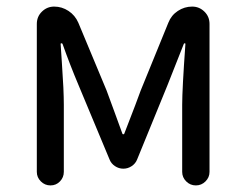

<svg xmlns="http://www.w3.org/2000/svg" viewBox="-20 -563 746 583"><path d="M91.8 -41V-490.2Q91.8 -512.7 107.4 -527.8Q123 -543 144.5 -543Q168 -543 188 -529.8Q208 -516.6 217.8 -494.1L303.7 -288.1Q311.5 -266.6 327.6 -223.1Q343.8 -179.7 351.6 -157.2Q351.6 -155.3 354.5 -155.3Q357.4 -155.3 357.4 -157.2Q398.4 -262.7 407.2 -288.1L491.2 -494.1Q500 -516.6 520 -529.8Q540 -543 563.5 -543Q585 -543 600.6 -527.8Q616.2 -512.7 616.2 -490.2V-41Q616.2 -24.4 604 -12.2Q591.8 0 574.7 0Q557.6 0 545.4 -12.2Q533.2 -24.4 533.2 -41V-245.1Q533.2 -292 543 -429.7Q543 -431.6 541 -431.6Q539.1 -431.6 538.1 -429.7Q536.1 -424.8 488.3 -303.7L396.5 -79.1Q391.6 -66.4 379.9 -58.6Q368.2 -50.8 354.5 -50.8Q340.8 -50.8 329.1 -58.6Q317.4 -66.4 312.5 -79.1L218.8 -303.7Q192.4 -366.2 169.9 -429.7Q168.9 -431.6 166.5 -431.6Q164.1 -431.6 164.1 -429.7Q165 -412.1 168 -370.6Q170.9 -329.1 172.4 -297.4Q173.8 -265.6 173.8 -245.1V-41Q173.8 -24.4 162.1 -12.2Q150.4 0 133.3 0Q116.2 0 104 -12.2Q91.8 -24.4 91.8 -41Z"/></svg>

Font: Gen Jyuu GothicX Regular
Style: Regular
Weight: 400
Designer: [Source Han Sans]
Ryoko NISHIZUKA  (kana & ideographs); Paul D. Hunt (Latin, Greek & Cyrillic); Wenlong ZHANG  (bopomofo
Version: Version 1.002.20150607